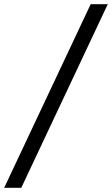

<svg xmlns="http://www.w3.org/2000/svg" viewBox="-124 -780 537 921"><path d="M311 -760H393L-22 121H-104Z"/></svg>

Font: Noto Serif NarrowBlack
Style: Italic
Weight: 900
Width: 4
Italic angle: -12°
Designer: Monotype Design Team
Foundry: Monotype Imaging Inc.
Version: Version 1.001